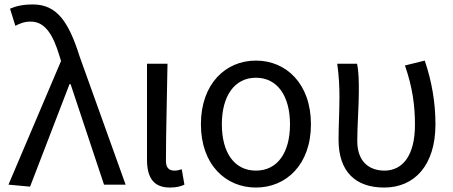

<svg xmlns="http://www.w3.org/2000/svg" viewBox="-20 -829 2036 862"><path d="M115 9 292 -451H297L447 0H544L338 -574C289 -730 236 -809 128 -809C80 -809 51 -801 25 -790L49 -713C68 -723 88 -732 118 -732C180 -732 217 -678 247 -578L254 -555L18 0Z M743 13C774 13 793 7 808 0L796 -69C784 -65 773 -63 763 -63C740 -63 725 -75 725 -106C725 -237 730 -396 732 -543H640V-112C640 -32 669 13 743 13Z M1129 13C1265 13 1376 -90 1376 -271C1376 -453 1265 -557 1129 -557C993 -557 882 -453 882 -271C882 -90 993 13 1129 13ZM1129 -63C1032 -63 976 -144 976 -271C976 -397 1032 -480 1129 -480C1226 -480 1282 -397 1282 -271C1282 -144 1226 -63 1129 -63Z M1705 13C1841 13 1935 -87 1935 -271C1935 -368 1919 -462 1887 -557L1798 -535C1833 -435 1843 -351 1843 -269C1843 -127 1785 -63 1706 -63C1642 -63 1584 -99 1584 -196C1584 -263 1591 -356 1591 -416C1591 -464 1591 -505 1583 -543H1494C1502 -486 1504 -438 1504 -394C1504 -330 1500 -266 1500 -202C1500 -58 1576 13 1705 13Z"/></svg>

Font: Noto Sans CJK HK
Style: Regular
Weight: 400
Designer: Ryoko NISHIZUKA 西塚涼子 (kana, bopomofo & ideographs); Paul D. Hunt (Latin, Greek & Cyrillic); Sandoll Communications 산돌커뮤니
Foundry: Adobe
Version: Version 2.004;hotconv 1.0.118;makeotfexe 2.5.65603